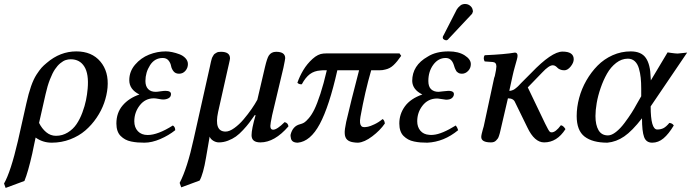

<svg xmlns="http://www.w3.org/2000/svg" viewBox="-24 -697 3431 953"><path d="M411.1 -256.8Q417.5 -329.6 394.8 -366.2Q372.1 -402.8 327.1 -402.8Q314.5 -402.8 302.2 -398.9Q290 -395 275.6 -383.3Q261.2 -371.6 248.8 -353Q236.3 -334.5 223.9 -302.7Q211.4 -271 202.1 -229L169.9 -86.9Q183.6 -59.1 205.1 -41Q226.6 -22.9 253.9 -22.9Q285.6 -22.9 312.3 -39.3Q338.9 -55.7 355.7 -80.6Q372.6 -105.5 384.8 -138.2Q397 -170.9 402.8 -199.7Q408.7 -228.5 411.1 -256.8ZM97.2 201.2 3.9 235.8 -3.9 213.9Q29.3 155.8 64.9 2.9L106.9 -184.1Q117.7 -232.9 130.1 -268.6Q142.6 -304.2 157.2 -326.7Q171.9 -349.1 182.1 -360.6Q192.4 -372.1 208 -384.8Q274.4 -441.9 355 -441.9Q431.6 -441.9 474.1 -391.6Q516.6 -341.3 509.8 -262.2Q506.3 -224.1 492.9 -186Q479.5 -147.9 455.3 -112.3Q431.2 -76.7 399.4 -49.3Q367.7 -22 324.5 -5.4Q281.2 11.2 232.9 11.2Q188 11.2 152.8 -14.2Q150.4 -4.4 144 27.1Q137.7 58.6 136.2 64.9Q115.2 157.7 97.2 201.2Z M642.6 -95.2Q642.6 -64.5 660.4 -45.7Q678.2 -26.9 709 -26.9Q759.3 -26.9 834 -74.2Q845.7 -67.4 845.7 -50.8Q813.5 -24.9 771.5 -6.8Q729.5 11.2 692.9 11.2Q674.3 11.2 659.2 10Q644 8.8 627.2 5.4Q610.4 2 597.9 -4.9Q585.4 -11.7 575 -22Q564.5 -32.2 559.1 -47.9Q553.7 -63.5 553.7 -84Q553.7 -137.2 584.7 -173.6Q615.7 -210 668 -228Q617.7 -252.9 617.7 -298.8Q617.7 -342.3 646.5 -376Q675.3 -409.7 715.8 -425.8Q756.3 -441.9 798.8 -441.9Q813.5 -441.9 831.1 -438.2Q848.6 -434.6 866.7 -427.7Q884.8 -420.9 896.7 -408Q908.7 -395 908.7 -378.9Q908.7 -359.9 896.2 -345.5Q883.8 -331.1 864.7 -331.1Q846.7 -331.1 837.2 -343.3Q827.6 -355.5 825 -370.1Q822.3 -384.8 812.3 -397Q802.2 -409.2 783.7 -409.2Q743.7 -409.2 720.7 -373.3Q697.8 -337.4 697.8 -294.9Q697.8 -269.5 710.9 -255.4Q724.1 -241.2 748.5 -241.2Q756.3 -241.2 772.5 -243.7Q788.6 -246.1 796.9 -246.1Q824.7 -246.1 824.7 -230Q824.7 -216.3 813 -209.7Q801.3 -203.1 785.6 -203.1Q778.3 -203.1 763.2 -206.1Q748 -209 739.7 -209Q696.8 -209 669.7 -174.1Q642.6 -139.2 642.6 -95.2Z M937.5 -7.8 1017.6 -365.2Q1018.1 -367.2 1020.3 -377.9Q1022.5 -388.7 1023.2 -391.1Q1023.9 -393.6 1026.1 -402.1Q1028.3 -410.6 1030 -413.1Q1031.7 -415.5 1034.9 -421.6Q1038.1 -427.7 1041.5 -429.7Q1044.9 -431.6 1049.6 -434.8Q1054.2 -438 1060.1 -439Q1065.9 -439.9 1072.8 -439.9Q1117.7 -439.9 1117.7 -407.2Q1117.7 -402.8 1112.1 -378.9Q1106.4 -355 1105.5 -350.1L1058.6 -141.1Q1037.6 -43.9 1095.7 -43.9Q1114.7 -43.9 1138.9 -61.3Q1163.1 -78.6 1185.1 -104.5Q1207 -130.4 1224.6 -155.8Q1242.2 -181.2 1253.4 -202.1L1291.5 -365.2Q1301.8 -408.2 1310.1 -420.9Q1322.3 -439.9 1346.7 -439.9Q1391.6 -439.9 1391.6 -408.2Q1391.6 -403.3 1382.8 -360.8L1326.7 -125Q1317.9 -82 1317.9 -71.8Q1317.9 -53.2 1331.5 -53.2Q1351.1 -53.2 1388.7 -90.8Q1405.8 -86.9 1407.7 -69.8Q1338.9 9.8 1268.6 9.8Q1224.6 9.8 1224.6 -25.9Q1224.6 -56.2 1244.6 -125L1240.7 -126Q1225.1 -103.5 1213.1 -87.6Q1201.2 -71.8 1182.6 -51.8Q1164.1 -31.7 1147 -19.5Q1129.9 -7.3 1107.7 1.2Q1085.4 9.8 1062.5 9.8Q1047.9 9.8 1034.4 1.5Q1021 -6.8 1016.6 -19L998.5 85.9Q984.9 167 966.8 199.2L875.5 232.9L867.7 210.9Q905.8 137.7 937.5 -7.8Z M1959 -432.1 1967.3 -419.9Q1947.3 -390.6 1929.4 -373.8Q1911.6 -356.9 1889.2 -352.1Q1876 -348.1 1858.4 -348.1H1818.4Q1787.6 -242.2 1765.1 -117.2Q1761.7 -97.2 1763.2 -86.9Q1766.1 -65.9 1783.2 -65.9Q1791.5 -65.9 1802.7 -68.1Q1814 -70.3 1834.7 -80.1Q1855.5 -89.8 1875 -106Q1884.3 -101.1 1886.2 -84Q1862.8 -49.8 1823.7 -20.3Q1784.7 9.3 1753.4 11.2Q1742.2 11.2 1733.4 9.8Q1710.4 7.3 1699 -3.7Q1687.5 -14.6 1687 -36.1Q1686 -52.2 1694.3 -91.8Q1717.3 -191.9 1758.3 -348.1H1650.4Q1609.9 -168.5 1563.2 -81.5Q1516.6 5.4 1454.1 11.2Q1421.9 11.2 1419.4 -14.2Q1418 -20 1418 -26.9Q1428.2 -70.8 1464.4 -80.1Q1476.1 -83 1485.1 -88.1Q1494.1 -93.3 1508.8 -110.4Q1523.4 -127.4 1536.6 -154.3Q1549.8 -181.2 1566.2 -231Q1582.5 -280.8 1598.1 -348.1H1577.1Q1570.3 -348.1 1566.4 -347.2Q1535.6 -345.2 1513.9 -328.9Q1492.2 -312.5 1474.1 -278.8Q1460.9 -277.3 1452.1 -286.1Q1462.9 -317.9 1481.4 -348.9Q1500 -379.9 1527.1 -404.5Q1554.2 -429.2 1581.1 -431.2Q1586.9 -432.1 1600.1 -432.1Z M2046.9 -95.2Q2046.9 -66.9 2062.5 -48.3Q2078.1 -29.8 2106 -27.8Q2115.7 -26.4 2127 -27.8Q2168.9 -31.2 2238.3 -74.2Q2246.6 -64 2250 -50.8Q2179.7 7.3 2097.2 11.2Q2078.6 11.2 2063.5 10Q2048.3 8.8 2031.5 5.4Q2014.6 2 2002.2 -4.9Q1989.7 -11.7 1979.2 -22Q1968.8 -32.2 1963.4 -47.9Q1958 -63.5 1958 -84Q1958 -130.9 1985.8 -169.2Q2013.7 -207.5 2072.3 -228Q2023.4 -252 2022 -294.9Q2022 -372.6 2099.1 -416Q2139.6 -441.9 2203.1 -441.9Q2251.5 -441.9 2282.2 -422.4Q2313 -402.8 2313 -378.9Q2313 -358.9 2299.6 -345Q2286.1 -331.1 2269 -331.1Q2264.6 -331.1 2261 -331.8Q2257.3 -332.5 2254.4 -333.5Q2251.5 -334.5 2248.8 -336.9Q2246.1 -339.4 2244.1 -340.6Q2242.2 -341.8 2240.2 -345.7Q2238.3 -349.6 2237.3 -351.1Q2236.3 -352.5 2234.4 -357.2Q2232.4 -361.8 2232.2 -363Q2231.9 -364.3 2230 -369.9Q2228 -375.5 2228 -376Q2216.8 -409.2 2188 -409.2Q2151.4 -409.2 2126.7 -375.7Q2102.1 -342.3 2102.1 -294.9Q2102.1 -267.1 2115.7 -254.2Q2129.4 -241.2 2152.8 -241.2Q2154.8 -241.2 2175.3 -243.7Q2195.8 -246.1 2201.2 -246.1H2206.1Q2229 -244.6 2229 -230Q2229 -219.2 2219.7 -210.7Q2210.4 -202.1 2189.9 -202.1Q2187 -202.1 2171.4 -204.8Q2155.8 -207.5 2148.9 -208H2141.1Q2099.1 -206.1 2073 -172.4Q2046.9 -138.7 2046.9 -95.2ZM2260.3 -668.9Q2265.1 -673.8 2273.9 -676Q2282.7 -678.2 2290 -676.8Q2302.2 -675.3 2311.5 -666.7Q2320.8 -658.2 2322.3 -647Q2324.2 -641.1 2323.2 -639.2Q2321.3 -629.4 2314.9 -624L2203.1 -504.9Q2197.3 -497.1 2190.9 -497.1Q2185.5 -497.1 2179.7 -500.7Q2173.8 -504.4 2173.8 -508.8V-509.8V-512.2Q2173.8 -513.2 2174.3 -514.6Q2174.8 -516.1 2174.8 -517.1Q2175.3 -518.1 2176.5 -520Q2177.7 -522 2178.2 -522.9L2243.2 -649.9Q2248.5 -659.2 2260.3 -668.9Z M2520 -319.8 2503.9 -246.1Q2507.8 -246.1 2511.7 -246.8Q2515.6 -247.6 2519.8 -249.3Q2523.9 -251 2526.9 -252.4Q2529.8 -253.9 2533.9 -257.3Q2538.1 -260.7 2540.3 -262.5Q2542.5 -264.2 2546.9 -268.3Q2551.3 -272.5 2552.7 -274.2Q2554.2 -275.9 2558.6 -280.5Q2563 -285.2 2564 -286.1L2612.8 -335Q2714.4 -440.9 2768.1 -440.9Q2823.7 -440.9 2823.7 -402.8Q2823.7 -385.7 2808.6 -366.9Q2793.5 -348.1 2776.9 -348.1Q2764.6 -348.1 2755.9 -352.1Q2747.1 -356 2742.9 -360.6Q2738.8 -365.2 2732.9 -369.1Q2727.1 -373 2719.7 -373Q2700.7 -373 2667 -336.9L2595.7 -263.2L2682.1 -83Q2699.2 -47.9 2705.1 -43Q2708.5 -40 2713.9 -40Q2733.9 -40 2759.8 -75.2Q2771.5 -74.2 2782.7 -56.2Q2740.7 9.8 2676.8 9.8Q2628.9 9.8 2593.8 -64L2532.7 -189Q2524.9 -209 2497.1 -209L2462.9 -62Q2462.4 -60.1 2460 -49.3Q2457.5 -38.6 2456.5 -34.9Q2455.6 -31.2 2452.6 -22.2Q2449.7 -13.2 2446.5 -9Q2443.4 -4.9 2438.5 0.2Q2433.6 5.4 2427.2 7.6Q2420.9 9.8 2413.1 9.8Q2364.7 9.8 2364.7 -17.1Q2364.7 -22.5 2366.9 -32.5Q2369.1 -42.5 2372.6 -54.7Q2376 -66.9 2377 -69.8L2428.7 -310.1L2432.1 -319.8Q2439.9 -355 2439.9 -367.2Q2439.9 -387.7 2421.9 -389.2L2381.8 -392.1Q2377.4 -398.9 2377.2 -407.7Q2377 -416.5 2381.8 -422.9Q2482.4 -427.2 2531.7 -436Q2544.9 -436 2544.9 -419.9Q2544.9 -413.6 2541.5 -401.1Q2538.1 -388.7 2531.5 -365.5Q2524.9 -342.3 2520 -319.8Z M3135.7 -179.2 3158.7 -219.2V-256.8Q3158.7 -287.6 3156.2 -311Q3153.8 -334.5 3147.2 -357.4Q3140.6 -380.4 3126.7 -393.1Q3112.8 -405.8 3092.3 -405.8Q3061.5 -405.8 3034.4 -384.8Q3007.3 -363.8 2989 -331.5Q2970.7 -299.3 2957.3 -260.3Q2943.8 -221.2 2937.7 -185.3Q2931.6 -149.4 2931.6 -121.1Q2931.6 -76.7 2946.8 -50.8Q2961.9 -24.9 2993.7 -24.9Q3011.7 -24.9 3033.7 -42.2Q3055.7 -59.6 3076.2 -87.2Q3096.7 -114.7 3110.6 -136.5Q3124.5 -158.2 3135.7 -179.2ZM3106.4 -441.9Q3159.2 -441.9 3181.6 -409.4Q3204.1 -377 3205.6 -312L3206.5 -297.9L3289.6 -437Q3295.4 -436 3307.9 -434.3Q3320.3 -432.6 3325.7 -432.1L3339.4 -431.2Q3346.7 -431.2 3363.3 -433.6Q3379.9 -436 3386.7 -436L3205.6 -168.9Q3205.6 -54.2 3238.3 -54.2Q3255.9 -54.2 3269.3 -61Q3282.7 -67.9 3298.3 -86.9Q3313.5 -85.4 3320.3 -74.2Q3294.9 -31.7 3269.3 -10.3Q3243.7 11.2 3213.4 11.2Q3183.1 11.2 3172.9 -17.1Q3162.6 -45.4 3162.6 -109.9Q3113.8 -46.9 3074.2 -19.8Q3034.7 7.3 2990.7 11.2Q2917 11.2 2877.7 -19Q2838.4 -49.3 2838.4 -121.1Q2838.4 -165 2850.6 -210.7Q2862.8 -256.3 2886.5 -297.6Q2910.2 -338.9 2942.1 -371.3Q2974.1 -403.8 3016.8 -422.9Q3059.6 -441.9 3106.4 -441.9Z"/></svg>

Font: Common Serif Medium
Style: Italic
Weight: 500
Italic angle: -12°
Designer: Philipp H. Poll, Khaled Hosny
Foundry: Stefan Peev, Context Ltd.
Version: Version 1.026